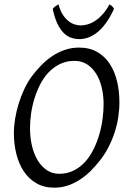

<svg xmlns="http://www.w3.org/2000/svg" viewBox="-20 -849 585 884"><path d="M457 -369.1Q457 -410.2 448.2 -446.5Q439.5 -482.9 422.4 -510Q405.3 -537.1 380.4 -553Q355.5 -568.8 323.2 -568.8Q286.1 -568.8 256.6 -554.4Q227.1 -540 204.1 -516.1Q181.2 -492.2 165 -460.4Q148.9 -428.7 138.4 -394.5Q127.9 -360.4 123 -325.4Q118.2 -290.5 118.2 -259.8Q118.2 -214.4 127.7 -175.5Q137.2 -136.7 154.8 -108.6Q172.4 -80.6 197 -64.7Q221.7 -48.8 252 -48.8Q289.6 -48.8 319.6 -64Q349.6 -79.1 372.3 -104.2Q395 -129.4 411.1 -162.4Q427.2 -195.3 437.5 -231Q447.8 -266.6 452.4 -302.5Q457 -338.4 457 -369.1ZM529.8 -377.9Q529.8 -343.3 524.2 -307.6Q518.6 -272 507.1 -237.3Q495.6 -202.6 478.8 -170.2Q461.9 -137.7 439.9 -109.9Q419.4 -83.5 396.2 -60.8Q373 -38.1 346.9 -21.2Q320.8 -4.4 291.7 5.4Q262.7 15.1 230 15.1Q183.1 15.1 148.2 -4.9Q113.3 -24.9 90.1 -59.3Q66.9 -93.8 55.4 -139.6Q43.9 -185.5 43.9 -236.8Q43.9 -267.6 49.6 -302Q55.2 -336.4 65.7 -370.8Q76.2 -405.3 91.3 -437.7Q106.4 -470.2 126 -497.1Q146.5 -524.4 170.2 -548.6Q193.8 -572.8 220.9 -590.8Q248 -608.9 278.8 -619.4Q309.6 -629.9 344.2 -629.9Q392.1 -629.9 427.2 -609.9Q462.4 -589.8 485.1 -555.4Q507.8 -521 518.8 -475.1Q529.8 -429.2 529.8 -377.9ZM504.9 -808.1Q486.8 -768.6 467 -741.9Q447.3 -715.3 426.8 -699.2Q406.2 -683.1 385.7 -676Q365.2 -668.9 345.7 -668.9Q324.2 -668.9 305.4 -676Q286.6 -683.1 271 -699.5Q255.4 -715.8 243.2 -742.4Q231 -769 222.7 -808.1Q229.5 -816.4 235.8 -820.8Q242.2 -825.2 249.5 -829.1Q256.3 -802.2 267.8 -783.7Q279.3 -765.1 293.2 -753.7Q307.1 -742.2 322.3 -737.1Q337.4 -731.9 351.6 -731.9Q366.7 -731.9 384.3 -737.1Q401.9 -742.2 419.2 -753.7Q436.5 -765.1 453.1 -783.7Q469.7 -802.2 483.9 -829.1Q490.7 -825.2 495.4 -821.3Q500 -817.4 504.9 -808.1Z"/></svg>

Font: Gentium Basic
Style: Italic
Weight: 400
Italic angle: -8°
Designer: J. Victor Gaultney and Annie Olsen
Foundry: SIL International
Version: Version 1.102; 2013; Maintenance release